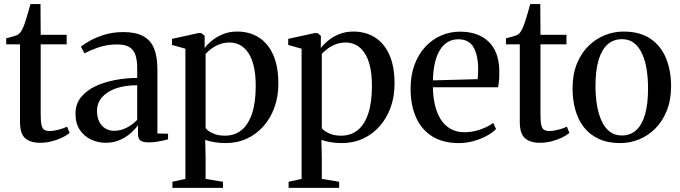

<svg xmlns="http://www.w3.org/2000/svg" viewBox="-20 -694 3352 946"><path d="M176 9.5Q130 9.5 104.2 -12.8Q78.5 -35 78.5 -94V-475.5H10.5V-505Q18 -507.5 29 -510.2Q40 -513 50.5 -516.2Q61 -519.5 66.5 -522.5Q73.5 -526.5 78.5 -532.2Q83.5 -538 87.8 -545.8Q92 -553.5 95.5 -562.5Q100.5 -574 106.8 -593.8Q113 -613.5 119.2 -635.2Q125.5 -657 130 -674H179.5L180.5 -522.5H308.5V-475.5H180.5V-130.5Q180.5 -94.5 184.8 -77Q189 -59.5 198.8 -54Q208.5 -48.5 225 -48.5Q244.5 -48.5 270.5 -55.5Q296.5 -62.5 310.5 -70L323 -39Q309.5 -27.5 286.5 -16.2Q263.5 -5 235.2 2.2Q207 9.5 176 9.5Z M501 9.5Q462.5 9.5 428.5 -6.5Q394.5 -22.5 373.2 -54.2Q352 -86 352 -134Q352 -182 379.5 -215.5Q407 -249 451.8 -269.8Q496.5 -290.5 550 -300.2Q603.5 -310 656 -310V-357Q656 -395.5 647.8 -421.8Q639.5 -448 618.2 -461.5Q597 -475 558 -475Q506 -475 464.8 -460.5Q423.5 -446 396.5 -431L378.5 -464Q394 -477 424.5 -494Q455 -511 496.8 -523.5Q538.5 -536 587.5 -536Q648 -536 685 -516.2Q722 -496.5 738.8 -456Q755.5 -415.5 755.5 -353V-36.5L808 -35V-7.5Q797.5 -4.5 781.8 -1Q766 2.5 748.2 5Q730.5 7.5 712.5 7.5Q686 7.5 673 -1Q660 -9.5 660 -35.5V-77.5Q650 -62 628 -41.5Q606 -21 573.8 -5.8Q541.5 9.5 501 9.5ZM542 -49.5Q573.5 -49.5 603 -64.2Q632.5 -79 656 -103.5V-274Q595.5 -274 551.2 -258.5Q507 -243 482.5 -214.5Q458 -186 458 -147Q458 -116 469.2 -94Q480.5 -72 499.8 -60.8Q519 -49.5 542 -49.5Z M829.5 231.5V201.5L893.5 187.5V-454L827.5 -472.5V-502.5L957.5 -531H972L988.5 -517.5L988 -457Q999 -472.5 1021.2 -491.5Q1043.5 -510.5 1075.8 -524.5Q1108 -538.5 1148.5 -538.5Q1209 -538.5 1254.8 -509.8Q1300.5 -481 1326 -424Q1351.5 -367 1351.5 -281.5Q1351.5 -218.5 1332.2 -165Q1313 -111.5 1278 -72Q1243 -32.5 1195.8 -10.8Q1148.5 11 1092 11Q1061.5 11 1033.2 6Q1005 1 991 -5L993 77.5V187.5L1078.5 201.5V231.5ZM1088 -25.5Q1135.5 -25.5 1169.2 -52.2Q1203 -79 1221.5 -133.5Q1240 -188 1240 -270.5Q1240 -327.5 1230.2 -368Q1220.5 -408.5 1202.8 -434.5Q1185 -460.5 1161.8 -472.5Q1138.5 -484.5 1112 -484.5Q1083 -484.5 1059.5 -475Q1036 -465.5 1019.2 -452.2Q1002.5 -439 993 -428.5V-63Q1001.5 -50 1027 -37.8Q1052.5 -25.5 1088 -25.5Z M1402 231.5V201.5L1466 187.5V-454L1400 -472.5V-502.5L1530 -531H1544.5L1561 -517.5L1560.5 -457Q1571.5 -472.5 1593.8 -491.5Q1616 -510.5 1648.2 -524.5Q1680.5 -538.5 1721 -538.5Q1781.5 -538.5 1827.2 -509.8Q1873 -481 1898.5 -424Q1924 -367 1924 -281.5Q1924 -218.5 1904.8 -165Q1885.5 -111.5 1850.5 -72Q1815.5 -32.5 1768.2 -10.8Q1721 11 1664.5 11Q1634 11 1605.8 6Q1577.5 1 1563.5 -5L1565.5 77.5V187.5L1651 201.5V231.5ZM1660.5 -25.5Q1708 -25.5 1741.8 -52.2Q1775.5 -79 1794 -133.5Q1812.5 -188 1812.5 -270.5Q1812.5 -327.5 1802.8 -368Q1793 -408.5 1775.2 -434.5Q1757.5 -460.5 1734.2 -472.5Q1711 -484.5 1684.5 -484.5Q1655.5 -484.5 1632 -475Q1608.5 -465.5 1591.8 -452.2Q1575 -439 1565.5 -428.5V-63Q1574 -50 1599.5 -37.8Q1625 -25.5 1660.5 -25.5Z M2241 11Q2162.5 11 2109.8 -22Q2057 -55 2030 -115.2Q2003 -175.5 2003 -256.5Q2003 -322.5 2022.2 -374.5Q2041.5 -426.5 2075.2 -463Q2109 -499.5 2153 -518.8Q2197 -538 2246 -538Q2335.5 -538 2386.8 -489.2Q2438 -440.5 2440 -348.5Q2440.5 -318 2438.8 -298Q2437 -278 2434 -264H2113Q2113.5 -217.5 2123 -177Q2132.5 -136.5 2151.2 -106.5Q2170 -76.5 2199.2 -59.5Q2228.5 -42.5 2269 -42.5Q2308.5 -42.5 2348 -56.5Q2387.5 -70.5 2410 -88.5L2424 -58Q2407 -40.5 2378.2 -24.8Q2349.5 -9 2313.8 1Q2278 11 2241 11ZM2113 -298 2333.5 -304Q2335 -315.5 2335.2 -327.5Q2335.5 -339.5 2336 -350.5Q2336 -420.5 2313.5 -460.5Q2291 -500.5 2238 -500.5Q2209 -500.5 2186 -486.8Q2163 -473 2147 -446.8Q2131 -420.5 2122.5 -383Q2114 -345.5 2113 -298Z M2638.5 9.5Q2592.5 9.5 2566.8 -12.8Q2541 -35 2541 -94V-475.5H2473V-505Q2480.5 -507.5 2491.5 -510.2Q2502.5 -513 2513 -516.2Q2523.5 -519.5 2529 -522.5Q2536 -526.5 2541 -532.2Q2546 -538 2550.2 -545.8Q2554.5 -553.5 2558 -562.5Q2563 -574 2569.2 -593.8Q2575.5 -613.5 2581.8 -635.2Q2588 -657 2592.5 -674H2642L2643 -522.5H2771V-475.5H2643V-130.5Q2643 -94.5 2647.2 -77Q2651.5 -59.5 2661.2 -54Q2671 -48.5 2687.5 -48.5Q2707 -48.5 2733 -55.5Q2759 -62.5 2773 -70L2785.5 -39Q2772 -27.5 2749 -16.2Q2726 -5 2697.8 2.2Q2669.5 9.5 2638.5 9.5Z M2801 -258.5Q2801 -327 2822 -379.2Q2843 -431.5 2879 -467Q2915 -502.5 2959.8 -520.5Q3004.5 -538.5 3051.5 -538.5Q3133.5 -538.5 3185.5 -502.8Q3237.5 -467 3262 -406Q3286.5 -345 3286.5 -269.5Q3286.5 -201 3265.2 -148.5Q3244 -96 3208.5 -60.5Q3173 -25 3128.2 -7Q3083.5 11 3036.5 11Q2975.5 11 2930.8 -9.5Q2886 -30 2857.2 -66.8Q2828.5 -103.5 2814.8 -152.5Q2801 -201.5 2801 -258.5ZM3044 -26.5Q3085.5 -26.5 3114.2 -52.2Q3143 -78 3158 -129.5Q3173 -181 3173 -258.5Q3173 -307 3166.2 -350.8Q3159.5 -394.5 3144.2 -428.2Q3129 -462 3104.8 -481.5Q3080.5 -501 3045 -501Q3003 -501 2974 -475.5Q2945 -450 2929.5 -398.8Q2914 -347.5 2914 -269.5Q2914 -220.5 2921.2 -176.8Q2928.5 -133 2943.8 -99Q2959 -65 2983.8 -45.8Q3008.5 -26.5 3044 -26.5Z"/></svg>

Font: Merriweather 96pt
Style: Regular
Weight: 400
Version: Version 2.100